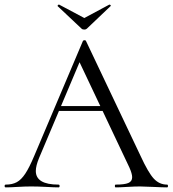

<svg xmlns="http://www.w3.org/2000/svg" viewBox="-24 -811 747 831"><path d="M228 -352H434L441 -331H213ZM699 0Q680 0 640 -2Q600 -4 582 -4Q560 -4 526 -2Q494 0 477 0Q473 0 473 -6Q473 -12 477 -12Q515 -12 531.5 -19Q548 -26 548 -44Q548 -59 536 -86L314 -555L339 -586L145 -127Q131 -93 131 -71Q131 -12 229 -12Q234 -12 234 -6Q234 0 229 0Q211 0 177 -2Q139 -4 111 -4Q85 -4 51 -2Q21 0 1 0Q-4 0 -4 -6Q-4 -12 1 -12Q29 -12 48.5 -22.5Q68 -33 85.5 -59.5Q103 -86 124 -136L335 -634Q337 -637 342 -637Q347 -637 348 -634L584 -137Q618 -63 642 -37.5Q666 -12 699 -12Q703 -12 703 -6Q703 0 699 0ZM225 -785Q225 -787 227.5 -789.5Q230 -792 232 -791L341 -733L449 -791H450Q453 -791 455 -788Q457 -785 454 -784L352 -687Q348 -683 341 -683Q333 -683 329 -687L226 -784Q226 -784 225.5 -784.5Q225 -785 225 -785Z"/></svg>

Font: Cormorant SC
Style: Regular
Weight: 400
Designer: Christian Thalmann (Catharsis Fonts)
Foundry: Catharsis Fonts
Version: Version 4.000